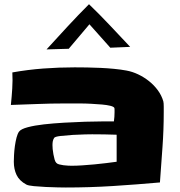

<svg xmlns="http://www.w3.org/2000/svg" viewBox="-20 -959 832 888"><path d="M737.3 -440.4Q737.3 -358.4 731.4 -277.3Q725.6 -196.3 719.7 -115.2Q610.4 -105.5 502 -98.6Q393.6 -91.8 284.2 -91.8Q274.4 -91.8 248 -92.3Q221.7 -92.8 192.4 -94.2Q163.1 -95.7 136.7 -98.1Q110.4 -100.6 101.6 -105.5Q69.3 -123 56.6 -149.9Q43.9 -176.8 43.9 -210.9Q43.9 -222.7 44.9 -242.2Q45.9 -261.7 48.8 -283.2Q51.8 -304.7 56.6 -323.2Q61.5 -341.8 68.4 -350.6Q77.1 -362.3 108.4 -370.6Q139.6 -378.9 183.1 -383.8Q226.6 -388.7 276.9 -391.6Q327.1 -394.5 373 -396Q418.9 -397.5 455.1 -397.5Q491.2 -397.5 506.8 -397.5Q509.8 -418.9 509.8 -439.5Q509.8 -441.4 509.8 -449.7Q509.8 -458 508.8 -460Q505.9 -465.8 490.2 -469.7Q474.6 -473.6 451.7 -475.6Q428.7 -477.5 401.9 -479Q375 -480.5 349.6 -480.5Q324.2 -480.5 304.7 -480.5Q285.2 -480.5 276.4 -480.5Q214.8 -480.5 153.3 -478Q91.8 -475.6 30.3 -473.6Q34.2 -510.7 36.6 -548.8Q39.1 -586.9 37.1 -624Q108.4 -636.7 180.2 -642.1Q252 -647.5 325.2 -647.5Q351.6 -647.5 382.8 -647Q414.1 -646.5 445.3 -645Q476.6 -643.6 507.3 -640.6Q538.1 -637.7 564.5 -632.8Q591.8 -627.9 618.7 -615.2Q645.5 -602.5 668.9 -584Q692.4 -565.4 710 -541.5Q727.5 -517.6 735.4 -490.2Q736.3 -487.3 736.8 -480.5Q737.3 -473.6 737.3 -465.3Q737.3 -457 737.3 -450.2Q737.3 -443.4 737.3 -440.4ZM519.5 -210.9V-335.9Q491.2 -336.9 462.9 -337.4Q434.6 -337.9 406.2 -337.9Q400.4 -337.9 373.5 -337.4Q346.7 -336.9 315.9 -335Q285.2 -333 259.8 -330.1Q234.4 -327.1 230.5 -321.3Q225.6 -313.5 224.1 -305.2Q222.7 -296.9 222.7 -288.1Q222.7 -281.2 223.6 -269.5Q224.6 -257.8 227.1 -245.1Q229.5 -232.4 232.4 -221.7Q235.4 -210.9 240.2 -206.1Q244.1 -201.2 253.4 -198.7Q262.7 -196.3 273.4 -194.8Q284.2 -193.4 294.9 -192.9Q305.7 -192.4 311.5 -192.4Q335 -192.4 361.8 -194.3Q388.7 -196.3 416.5 -198.7Q444.3 -201.2 470.7 -204.6Q497.1 -208 519.5 -210.9ZM582 -742.2 490.2 -738.3 393.6 -846.7 297.9 -733.4 195.3 -730.5Q244.1 -784.2 292.5 -836.4Q340.8 -888.7 391.6 -939.5Q441.4 -891.6 487.8 -842.3Q534.2 -793 582 -742.2Z"/></svg>

Font: Slackey
Style: Regular
Weight: 400
Designer: Squid
Foundry: Font Diner, Inc DBA Sideshow
Version: Version 1.000